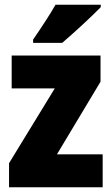

<svg xmlns="http://www.w3.org/2000/svg" viewBox="-20 -786 470 806"><path d="M403 -756V-766H213C188 -722 152 -668 119 -620V-606H241C292 -649 369 -721 403 -756ZM411 0V-138H219L402 -443V-553H29V-415H210L18 -101V0Z"/></svg>

Font: Noto Sans Devanagari Condensed Black
Style: Regular
Weight: 900
Width: 3
Designer: Jelle Bosma - Monotype Design Team
Foundry: Monotype Imaging Inc.
Version: Version 2.004